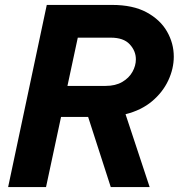

<svg xmlns="http://www.w3.org/2000/svg" viewBox="-20 -760 736 780"><path d="M13 0 170 -740H435Q520 -740 575.5 -710Q631 -680 658.5 -632Q686 -584 686 -530Q686 -481 663.5 -433Q641 -385 597.5 -348.5Q554 -312 490 -296L588 0H430L338 -285H228L167 0ZM430 -607H296L254 -411H409Q449 -411 476.5 -427Q504 -443 518 -468Q532 -493 532 -519Q532 -553 507 -580Q482 -607 430 -607Z"/></svg>

Font: Be Vietnam Pro
Style: Bold Italic
Weight: 700
Italic angle: -12°
Designer: Lam Bao, Tony Le, Vietanh Nguyen
Foundry: Yellow Type Foundry
Version: Version 1.002; ttfautohint (v1.8.3)